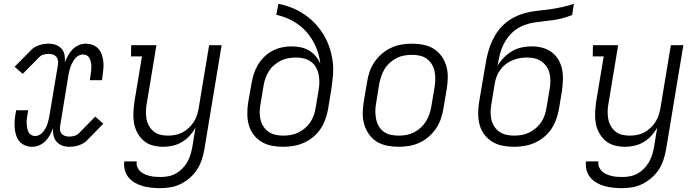

<svg xmlns="http://www.w3.org/2000/svg" viewBox="-20 -755 3640 998"><path d="M148 8Q129 8 112 1.5Q95 -5 83 -18Q71 -31 65 -48.5Q59 -66 57 -84Q55 -102 56 -121.5Q57 -141 60 -160L64 -182H127L123 -160Q121 -148 119.5 -136.5Q118 -125 118.5 -113.5Q119 -102 121 -91Q123 -80 127.5 -70Q132 -60 141.5 -54Q151 -48 163 -48Q174 -48 185.5 -54Q197 -60 204.5 -70Q212 -80 218 -91Q224 -102 227.5 -113.5Q231 -125 233.5 -136.5Q236 -148 238 -160L281 -417Q283 -429 281.5 -440Q280 -451 273 -459.5Q266 -468 255.5 -471.5Q245 -475 233 -475Q220 -475 207 -471.5Q194 -468 185 -459L98 -371L56 -408L143 -496Q151 -505 162.5 -511Q174 -517 186 -521Q198 -525 209.5 -526.5Q221 -528 233 -528Q253 -528 270.5 -521.5Q288 -515 300 -501.5Q312 -488 315.5 -469Q319 -450 317 -431Q324 -449 333.5 -466Q343 -483 356.5 -497.5Q370 -512 388.5 -520Q407 -528 425 -528Q444 -528 461.5 -521.5Q479 -515 491 -502Q503 -489 509 -471.5Q515 -454 517 -436Q519 -418 517.5 -398.5Q516 -379 513 -360L510 -338H447L450 -360Q452 -372 453.5 -383.5Q455 -395 455 -406.5Q455 -418 453 -429Q451 -440 446.5 -450Q442 -460 432.5 -466Q423 -472 411 -472Q400 -472 388.5 -466Q377 -460 369.5 -450Q362 -440 356 -429Q350 -418 346 -406.5Q342 -395 339.5 -383.5Q337 -372 335 -360L293 -103Q291 -91 292 -80Q293 -69 300 -60.5Q307 -52 317.5 -48.5Q328 -45 340 -45Q353 -45 366 -48.5Q379 -52 389 -61L475 -149L517 -112L431 -24Q422 -15 410.5 -9Q399 -3 387.5 1Q376 5 364 6.5Q352 8 340 8Q320 8 303 1.5Q286 -5 274 -18.5Q262 -32 258 -51Q254 -70 256 -89Q249 -71 240 -54Q231 -37 217 -22.5Q203 -8 184.5 0Q166 8 148 8Z M812 223Q789 223 766 220.5Q743 218 721.5 212Q700 206 681 195Q662 184 648.5 167.5Q635 151 629 129.5Q623 108 626 84H691Q688 99 693.5 112.5Q699 126 709 135.5Q719 145 732 150.5Q745 156 759 159.5Q773 163 787 164Q801 165 816 165Q835 165 855.5 161Q876 157 894 147Q912 137 927 122Q942 107 952.5 89Q963 71 969 52Q975 33 979 13L996 -91Q983 -68 965 -48.5Q947 -29 924.5 -16Q902 -3 877 2.5Q852 8 828 8Q799 8 772.5 0.5Q746 -7 726.5 -24Q707 -41 694 -65Q681 -89 676.5 -116Q672 -143 673.5 -171Q675 -199 679 -228L718 -462H661L662 -520H793L743 -218Q739 -198 738.5 -177.5Q738 -157 741.5 -137.5Q745 -118 754.5 -101Q764 -84 778.5 -72Q793 -60 812.5 -55Q832 -50 852 -50Q871 -50 890.5 -53.5Q910 -57 928 -66.5Q946 -76 961 -90Q976 -104 987 -121Q998 -138 1004 -157Q1010 -176 1013 -194L1067 -520H1132L1042 23Q1037 50 1028.5 76Q1020 102 1004.5 126Q989 150 966.5 169.5Q944 189 918.5 201.5Q893 214 866 218.5Q839 223 812 223Z M1452 8Q1422 8 1393 2.5Q1364 -3 1340 -17.5Q1316 -32 1298.5 -54.5Q1281 -77 1273.5 -104.5Q1266 -132 1265.5 -162Q1265 -192 1270 -222L1287 -319Q1291 -344 1298.5 -368.5Q1306 -393 1319.5 -416Q1333 -439 1352.5 -458.5Q1372 -478 1395.5 -490.5Q1419 -503 1444.5 -508.5Q1470 -514 1495 -514Q1520 -514 1543.5 -509Q1567 -504 1586.5 -492.5Q1606 -481 1621 -463Q1636 -445 1645 -423Q1640 -470 1621.5 -512.5Q1603 -555 1573 -589Q1543 -623 1502.5 -645.5Q1462 -668 1416 -678L1427 -735Q1464 -728 1498.5 -714Q1533 -700 1563 -679.5Q1593 -659 1617.5 -633Q1642 -607 1661 -576Q1680 -545 1692 -510Q1704 -475 1709 -437.5Q1714 -400 1710.5 -361Q1707 -322 1701 -283L1685 -186Q1680 -160 1670.5 -133.5Q1661 -107 1645.5 -84Q1630 -61 1607.5 -42.5Q1585 -24 1559 -12.5Q1533 -1 1505.5 3.5Q1478 8 1452 8ZM1452 -50Q1472 -50 1492 -53.5Q1512 -57 1530.5 -66Q1549 -75 1565.5 -89Q1582 -103 1593.5 -120.5Q1605 -138 1611.5 -157Q1618 -176 1621 -196L1636 -286Q1640 -307 1640 -328Q1640 -349 1636 -368.5Q1632 -388 1622 -405.5Q1612 -423 1596 -434.5Q1580 -446 1560 -451Q1540 -456 1519 -456Q1499 -456 1479 -452.5Q1459 -449 1440.5 -440Q1422 -431 1405.5 -417Q1389 -403 1378 -385.5Q1367 -368 1360 -348.5Q1353 -329 1350 -310L1334 -213Q1330 -192 1330 -171.5Q1330 -151 1334.5 -132Q1339 -113 1350 -96.5Q1361 -80 1376.5 -69.5Q1392 -59 1412 -54.5Q1432 -50 1452 -50Z M2052 8Q2021 8 1991.5 2Q1962 -4 1938 -19Q1914 -34 1897.5 -57.5Q1881 -81 1873 -109Q1865 -137 1865.5 -167Q1866 -197 1871 -228L1888 -328Q1892 -355 1901 -381.5Q1910 -408 1926 -432Q1942 -456 1965 -475.5Q1988 -495 2014 -507Q2040 -519 2067 -523.5Q2094 -528 2121 -528Q2152 -528 2181.5 -522Q2211 -516 2235 -501Q2259 -486 2275.5 -462.5Q2292 -439 2300 -411Q2308 -383 2307.5 -353Q2307 -323 2302 -292L2285 -192Q2281 -165 2272 -138.5Q2263 -112 2247 -88Q2231 -64 2208.5 -44.5Q2186 -25 2160 -13Q2134 -1 2106.5 3.5Q2079 8 2052 8ZM2052 -50Q2072 -50 2092 -53.5Q2112 -57 2131 -66.5Q2150 -76 2166.5 -91Q2183 -106 2194 -124Q2205 -142 2212 -162Q2219 -182 2222 -202L2239 -302Q2242 -323 2242.5 -343.5Q2243 -364 2239 -384Q2235 -404 2224.5 -421Q2214 -438 2198.5 -449.5Q2183 -461 2163 -465.5Q2143 -470 2122 -470Q2102 -470 2081.5 -466.5Q2061 -463 2042 -453.5Q2023 -444 2006.5 -429Q1990 -414 1979 -396Q1968 -378 1961.5 -358Q1955 -338 1951 -318L1935 -218Q1931 -197 1931 -176.5Q1931 -156 1935 -136Q1939 -116 1949 -99Q1959 -82 1974.5 -70.5Q1990 -59 2010.5 -54.5Q2031 -50 2052 -50Z M2652 8Q2622 8 2593 2.5Q2564 -3 2540 -17.5Q2516 -32 2498.5 -54.5Q2481 -77 2473.5 -104.5Q2466 -132 2465.5 -162Q2465 -192 2470 -222L2498 -388Q2503 -419 2509 -450Q2515 -481 2526 -512Q2537 -543 2554 -572Q2571 -601 2595.5 -624.5Q2620 -648 2649.5 -663.5Q2679 -679 2711 -687.5Q2743 -696 2774.5 -699Q2806 -702 2837.5 -706.5Q2869 -711 2900.5 -718Q2932 -725 2963 -735L2954 -677Q2929 -667 2904.5 -660.5Q2880 -654 2855.5 -650.5Q2831 -647 2806 -644.5Q2781 -642 2756 -638Q2731 -634 2706.5 -625Q2682 -616 2660.5 -600.5Q2639 -585 2622.5 -564Q2606 -543 2595 -519.5Q2584 -496 2578 -471.5Q2572 -447 2568 -422L2566 -413Q2580 -436 2599.5 -456Q2619 -476 2642.5 -489.5Q2666 -503 2692 -508.5Q2718 -514 2743 -514Q2772 -514 2798.5 -507Q2825 -500 2846.5 -484.5Q2868 -469 2882 -445.5Q2896 -422 2901.5 -395.5Q2907 -369 2906 -340.5Q2905 -312 2901 -283L2885 -186Q2880 -160 2870.5 -133.5Q2861 -107 2845.5 -84Q2830 -61 2807.5 -42.5Q2785 -24 2759 -12.5Q2733 -1 2705.5 3.5Q2678 8 2652 8ZM2652 -50Q2672 -50 2692 -53.5Q2712 -57 2730.5 -66Q2749 -75 2765.5 -89Q2782 -103 2793.5 -120.5Q2805 -138 2811.5 -157Q2818 -176 2821 -196L2837 -293Q2841 -314 2841 -334.5Q2841 -355 2836.5 -374Q2832 -393 2821 -409Q2810 -425 2794.5 -436Q2779 -447 2759 -451.5Q2739 -456 2719 -456Q2700 -456 2680.5 -452.5Q2661 -449 2642 -441Q2623 -433 2607 -420Q2591 -407 2579 -390Q2567 -373 2560.5 -354.5Q2554 -336 2551 -317L2534 -213Q2530 -192 2530 -171.5Q2530 -151 2534.5 -132Q2539 -113 2550 -96.5Q2561 -80 2576.5 -69.5Q2592 -59 2612 -54.5Q2632 -50 2652 -50Z M3212 223Q3189 223 3166 220.5Q3143 218 3121.5 212Q3100 206 3081 195Q3062 184 3048.5 167.5Q3035 151 3029 129.5Q3023 108 3026 84H3091Q3088 99 3093.5 112.5Q3099 126 3109 135.5Q3119 145 3132 150.5Q3145 156 3159 159.5Q3173 163 3187 164Q3201 165 3216 165Q3235 165 3255.5 161Q3276 157 3294 147Q3312 137 3327 122Q3342 107 3352.5 89Q3363 71 3369 52Q3375 33 3379 13L3396 -91Q3383 -68 3365 -48.5Q3347 -29 3324.5 -16Q3302 -3 3277 2.5Q3252 8 3228 8Q3199 8 3172.5 0.5Q3146 -7 3126.5 -24Q3107 -41 3094 -65Q3081 -89 3076.5 -116Q3072 -143 3073.5 -171Q3075 -199 3079 -228L3118 -462H3061L3062 -520H3193L3143 -218Q3139 -198 3138.5 -177.5Q3138 -157 3141.5 -137.5Q3145 -118 3154.5 -101Q3164 -84 3178.5 -72Q3193 -60 3212.5 -55Q3232 -50 3252 -50Q3271 -50 3290.5 -53.5Q3310 -57 3328 -66.5Q3346 -76 3361 -90Q3376 -104 3387 -121Q3398 -138 3404 -157Q3410 -176 3413 -194L3467 -520H3532L3442 23Q3437 50 3428.5 76Q3420 102 3404.5 126Q3389 150 3366.5 169.5Q3344 189 3318.5 201.5Q3293 214 3266 218.5Q3239 223 3212 223Z"/></svg>

Font: Iosevka HT Light Extended
Style: Italic
Weight: 300
Width: 7
Italic angle: -9°
Monospace: yes
Designer: Belleve Invis
Foundry: Belleve Invis
Version: Version 32.3.0; ttfautohint (v1.8.4)